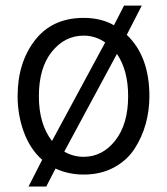

<svg xmlns="http://www.w3.org/2000/svg" viewBox="-20 -607 598 687"><path d="M43 -262.7Q43 -382.8 105 -462.9Q167 -543 279.3 -543Q341.8 -543 387.7 -516.6L423.8 -586.9H487.3L433.6 -482.4Q514.6 -405.3 514.6 -262.7Q514.6 -211.9 501.5 -164.1Q488.3 -116.2 461.4 -74.7Q434.6 -33.2 387.7 -7.8Q340.8 17.6 279.3 17.6Q224.6 17.6 178.7 -3.9L145.5 60.5H82L130.9 -35.2Q87.9 -73.2 65.4 -134.3Q43 -195.3 43 -262.7ZM398.4 -414.1 210 -64.5Q242.2 -45.9 279.3 -45.9Q346.7 -45.9 392.6 -104.5Q438.5 -163.1 438.5 -262.7Q438.5 -355.5 398.4 -414.1ZM356.4 -455.1Q321.3 -479.5 279.3 -479.5Q211.9 -479.5 165.5 -421.9Q119.1 -364.3 119.1 -262.7Q119.1 -163.1 166 -102.5Z"/></svg>

Font: Gothic A1
Style: Regular
Weight: 400
Designer: HanYang I&C Co.,Ltd.
Foundry: HanYang I&C Co.,Ltd.
Version: Version 2.50